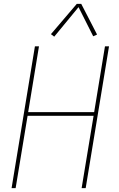

<svg xmlns="http://www.w3.org/2000/svg" viewBox="-20 -975 616 995"><path d="M40 0H61L123 -375H465L403 0H424L545 -735H524L468 -394H126L182 -735H161ZM261 -785 387 -938 463 -787 483 -796 401 -955H378L244 -798Z"/></svg>

Font: Iosevka Sparkle Thin Oblique
Style: Regular
Weight: 100
Italic angle: -9°
Designer: Belleve Invis
Foundry: Belleve Invis
Version: Version 4.5.0; ttfautohint (v1.8.3)